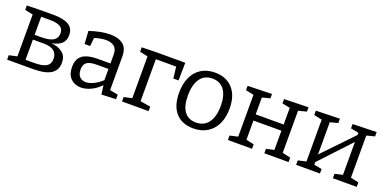

<svg xmlns="http://www.w3.org/2000/svg" viewBox="-15 -1138 3491 1748"><g transform="rotate(20 1731.0 -264.0)"><path d="M196 -528H296Q392 -528 442.5 -498.5Q493 -469 493 -402Q493 -349 461 -319.5Q429 -290 366 -279Q436 -272 476.5 -239.5Q517 -207 517 -143Q517 -71 461.5 -35.5Q406 0 288 0H38V-43L116 -60V-466L38 -482V-525ZM280 -473H196V-298H255Q340 -298 376.5 -321Q413 -344 413 -390Q413 -435 380 -454Q347 -473 280 -473ZM279 -56Q360 -56 396.5 -78Q433 -100 433 -151Q433 -200 400.5 -226Q368 -252 299 -252H196V-56Z M953 5 942 -82Q899 -37 849.5 -14Q800 9 754 9Q696 9 656 -28.5Q616 -66 616 -141Q616 -198 640.5 -230.5Q665 -263 709 -276Q753 -289 812 -289H934V-374Q934 -428 905 -452Q876 -476 825 -476Q775 -476 714 -456L706 -375H652L644 -499Q701 -518 751 -527.5Q801 -537 844 -537Q923 -537 968.5 -501.5Q1014 -466 1014 -388V-60L1093 -45V-1ZM697 -147Q697 -98 720.5 -75Q744 -52 780 -52Q814 -52 855 -72Q896 -92 934 -127V-236H824Q753 -236 725 -214.5Q697 -193 697 -147Z M1572 -528 1569 -356H1519L1506 -467H1309V-60L1409 -43V0H1151V-43L1229 -60V-465L1151 -482V-525L1291 -528Z M1859 -537Q1968 -537 2031 -468Q2094 -399 2094 -273Q2094 -187 2064 -124Q2034 -61 1977.5 -26Q1921 9 1842 9Q1734 9 1673 -58.5Q1612 -126 1612 -253Q1612 -340 1641.5 -404Q1671 -468 1726.5 -502.5Q1782 -537 1859 -537ZM1855 -478Q1778 -478 1737 -420Q1696 -362 1696 -257Q1696 -154 1735 -102Q1774 -50 1847 -50Q1927 -50 1968.5 -108Q2010 -166 2010 -269Q2010 -371 1969.5 -424.5Q1929 -478 1855 -478Z M2177 0V-43L2255 -61V-466L2177 -483V-525L2411 -531V-489L2335 -469V-306H2606V-468L2530 -483V-525L2765 -531V-489L2686 -469V-61L2765 -43V0H2530V-43L2606 -60V-246H2335V-60L2411 -43V0Z M2838 0V-43L2916 -61V-466L2838 -483V-525L3069 -531V-489L2993 -469V-157L3271 -447V-468L3194 -483V-525L3425 -531V-489L3347 -469V-61L3425 -43V0H3194V-43L3270 -60V-379L2993 -83V-58L3069 -43V0Z"/></g></svg>

Font: Bitter
Style: Regular
Weight: 400
Designer: Sol Matas, and Bitter project Authors
Foundry: Sol Matas
Version: Version 2.001